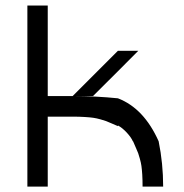

<svg xmlns="http://www.w3.org/2000/svg" viewBox="-20 -687 676 707"><path d="M470 -166.7H469.2Q463.3 -180.8 446.7 -198.8Q430 -216.7 414.2 -225V-222.5Q408.3 -225 392.1 -232.1Q375.8 -239.2 370.4 -241.2Q365 -243.3 350 -247.5Q335 -251.7 323.3 -253.3Q311.7 -255 291.7 -256.2Q271.7 -257.5 247.5 -257.5H155.8V0H80.8V-666.7H155.8V-333.3H247.5L414.2 -500H489.2Q421.7 -431.7 322.5 -333.3H247.5Q332.5 -333.3 414.2 -325Q510 -288.3 564.2 -166.7Q580.8 -85 580.8 0H505Q505 -24.2 503.8 -44.2Q502.5 -64.2 500.8 -75.8Q499.2 -87.5 495 -102.5Q490.8 -117.5 488.8 -122.9Q486.7 -128.3 479.6 -144.6Q472.5 -160.8 470 -166.7Z"/></svg>

Font: 0xA000
Style: Regular
Weight: 400
Version: Version 0.1